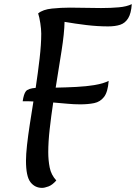

<svg xmlns="http://www.w3.org/2000/svg" viewBox="-20 -904 659 931"><path d="M184 7Q149 7 127.5 -21Q106 -49 106 -125Q106 -155 111 -200.5Q116 -246 124.5 -301Q133 -356 142 -412Q130 -413 117 -413Q104 -413 90 -413Q95 -448 105.5 -461.5Q116 -475 153 -478Q164 -551 172 -620Q180 -689 180 -741Q180 -762 175.5 -791.5Q171 -821 165 -839Q188 -858 232 -862.5Q276 -867 319 -867Q356 -867 394.5 -866Q433 -865 470 -865Q517 -865 556 -868.5Q595 -872 619 -884Q616 -839 601.5 -815.5Q587 -792 563 -784Q539 -776 504 -776Q453 -776 399 -782.5Q345 -789 293 -798Q292 -743 278.5 -657.5Q265 -572 250 -479Q301 -480 350 -482.5Q399 -485 440.5 -492Q482 -499 507 -512Q503 -458 484.5 -434Q466 -410 436.5 -404Q407 -398 369 -398Q338 -398 307 -401Q276 -404 238 -407Q228 -341 221 -278.5Q214 -216 214 -166Q214 -127 221 -91.5Q228 -56 253 -29Q234 -7 215 0Q196 7 184 7Z"/></svg>

Font: Paprika
Style: Regular
Weight: 400
Designer: Eduardo Rodriguez Tunni
Foundry: Eduardo Rodriguez Tunni
Version: Version 1.010; ttfautohint (v1.8.3)